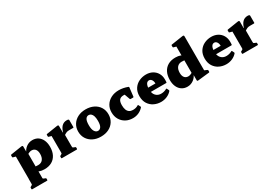

<svg xmlns="http://www.w3.org/2000/svg" viewBox="44 -1908 4617 3252"><g transform="rotate(-30 2352.5 -282.5)"><path d="M73 205V-309H279V205ZM36 205Q26 205 26 195V170Q26 160 35 156L44 152Q64 142 68 136.5Q72 131 72 112V25H278V108Q278 130 281.5 135.5Q285 141 303 148L327 157Q336 161 336 170V195Q336 205 326 205ZM245 -108Q255 -105 274.5 -102Q294 -99 329 -99Q388 -99 420 -138.5Q452 -178 452 -248Q452 -307 426 -339Q400 -371 353 -371Q334 -371 312 -363Q290 -355 266 -339L254 -367Q275 -434 329.5 -475Q384 -516 452 -516Q515 -516 561 -485.5Q607 -455 632.5 -399.5Q658 -344 658 -269Q658 -180 625.5 -116Q593 -52 533 -18Q473 16 388 16Q330 16 288 -0.5Q246 -17 198 -59ZM73 -309V-463L93 -408L23 -427Q13 -430 13 -440V-470Q13 -480 23 -482L234 -515Q252 -518 259.5 -513.5Q267 -509 267 -494V-374L279 -359V-309Z M771 0V-308H977V0ZM1166 -359Q1166 -349 1156 -349H1078Q1060 -349 1047.5 -347Q1035 -345 1023 -340Q1007 -333 991.5 -323.5Q976 -314 963 -304L965 -349Q974 -390 989 -421.5Q1004 -453 1024 -474Q1044 -495 1069 -505.5Q1094 -516 1124 -516Q1166 -516 1166 -496ZM735 0Q725 0 725 -10V-35Q725 -45 734 -49L743 -53Q763 -63 767 -68.5Q771 -74 771 -93V-180H977V-97Q977 -75 980.5 -69.5Q984 -64 1002 -57L1026 -48Q1035 -44 1035 -35V-10Q1035 0 1025 0ZM771 -308V-462L791 -407L721 -426Q711 -429 711 -439V-469Q711 -479 721 -481L932 -514Q950 -517 957.5 -512.5Q965 -508 965 -493V-373L977 -358V-308Z M1493 16Q1406 16 1339.5 -18Q1273 -52 1235.5 -112Q1198 -172 1198 -251Q1198 -329 1235.5 -388.5Q1273 -448 1339.5 -482Q1406 -516 1493 -516Q1581 -516 1648 -482.5Q1715 -449 1752.5 -389.5Q1790 -330 1790 -251Q1790 -172 1752.5 -111.5Q1715 -51 1648.5 -17.5Q1582 16 1493 16ZM1497 -94Q1535 -94 1557.5 -129Q1580 -164 1580 -242Q1580 -299 1568.5 -335Q1557 -371 1536.5 -388.5Q1516 -406 1490 -406Q1452 -406 1430 -371Q1408 -336 1408 -255Q1408 -173 1433.5 -133.5Q1459 -94 1497 -94Z M2120 16Q2041 16 1980 -18Q1919 -52 1884.5 -112Q1850 -172 1850 -251Q1850 -329 1887 -388.5Q1924 -448 1990 -482Q2056 -516 2143 -516Q2184 -516 2228 -507.5Q2272 -499 2316 -482Q2325 -476 2324 -468L2304 -296Q2302 -286 2293 -286H2244Q2235 -286 2231 -295L2184 -425L2242 -396Q2228 -398 2209.5 -399.5Q2191 -401 2171 -401Q2114 -401 2088 -369.5Q2062 -338 2062 -269Q2062 -215 2076 -178.5Q2090 -142 2118 -123.5Q2146 -105 2187 -105Q2217 -105 2242.5 -111.5Q2268 -118 2293 -134Q2301 -139 2306 -130L2325 -92Q2330 -84 2324 -75Q2285 -31 2232.5 -7.5Q2180 16 2120 16Z M2670 16Q2598 16 2535.5 -14Q2473 -44 2434.5 -103.5Q2396 -163 2396 -251Q2396 -338 2435 -397Q2474 -456 2537.5 -486Q2601 -516 2673 -516Q2743 -516 2797 -487Q2851 -458 2882 -405.5Q2913 -353 2913 -283Q2913 -271 2912.5 -258Q2912 -245 2911 -229Q2909 -219 2900 -219H2584V-304H2768L2739 -293Q2739 -298 2739 -301Q2739 -304 2739 -308Q2739 -335 2730 -357Q2721 -379 2705.5 -392Q2690 -405 2671 -405Q2634 -405 2614.5 -369.5Q2595 -334 2595 -264Q2595 -219 2612 -183Q2629 -147 2661.5 -126Q2694 -105 2739 -105Q2797 -105 2849 -134Q2859 -139 2862 -130L2881 -92Q2884 -84 2879 -75Q2842 -32 2787 -8Q2732 16 2670 16Z M3359 -162V-587H3565V-162ZM3392 -392Q3382 -395 3362.5 -398Q3343 -401 3308 -401Q3250 -401 3217.5 -362Q3185 -323 3185 -252Q3185 -193 3211 -161Q3237 -129 3284 -129Q3303 -129 3325 -137Q3347 -145 3371 -161L3383 -133Q3362 -66 3307.5 -25Q3253 16 3185 16Q3123 16 3076.5 -14.5Q3030 -45 3004.5 -100.5Q2979 -156 2979 -231Q2979 -320 3011.5 -384Q3044 -448 3104.5 -482Q3165 -516 3249 -516Q3307 -516 3349 -499.5Q3391 -483 3439 -441ZM3359 -563V-717L3379 -662L3309 -681Q3299 -684 3299 -694V-724Q3299 -735 3309 -735L3532 -769Q3550 -772 3557.5 -767.5Q3565 -763 3565 -748V-563ZM3565 -162V-55L3546 -93L3618 -61Q3627 -57 3627 -47V-21Q3627 -12 3617 -10L3399 14Q3383 16 3377 12.5Q3371 9 3371 -1V-124L3359 -141V-162Z M3946 16Q3874 16 3811.5 -14Q3749 -44 3710.5 -103.5Q3672 -163 3672 -251Q3672 -338 3711 -397Q3750 -456 3813.5 -486Q3877 -516 3949 -516Q4019 -516 4073 -487Q4127 -458 4158 -405.5Q4189 -353 4189 -283Q4189 -271 4188.5 -258Q4188 -245 4187 -229Q4185 -219 4176 -219H3860V-304H4044L4015 -293Q4015 -298 4015 -301Q4015 -304 4015 -308Q4015 -335 4006 -357Q3997 -379 3981.5 -392Q3966 -405 3947 -405Q3910 -405 3890.5 -369.5Q3871 -334 3871 -264Q3871 -219 3888 -183Q3905 -147 3937.5 -126Q3970 -105 4015 -105Q4073 -105 4125 -134Q4135 -139 4138 -130L4157 -92Q4160 -84 4155 -75Q4118 -32 4063 -8Q4008 16 3946 16Z M4308 0V-308H4514V0ZM4703 -359Q4703 -349 4693 -349H4615Q4597 -349 4584.5 -347Q4572 -345 4560 -340Q4544 -333 4528.5 -323.5Q4513 -314 4500 -304L4502 -349Q4511 -390 4526 -421.5Q4541 -453 4561 -474Q4581 -495 4606 -505.5Q4631 -516 4661 -516Q4703 -516 4703 -496ZM4272 0Q4262 0 4262 -10V-35Q4262 -45 4271 -49L4280 -53Q4300 -63 4304 -68.5Q4308 -74 4308 -93V-180H4514V-97Q4514 -75 4517.5 -69.5Q4521 -64 4539 -57L4563 -48Q4572 -44 4572 -35V-10Q4572 0 4562 0ZM4308 -308V-462L4328 -407L4258 -426Q4248 -429 4248 -439V-469Q4248 -479 4258 -481L4469 -514Q4487 -517 4494.5 -512.5Q4502 -508 4502 -493V-373L4514 -358V-308Z"/></g></svg>

Font: Hahmlet Black
Style: Regular
Weight: 900
Version: Version 1.002